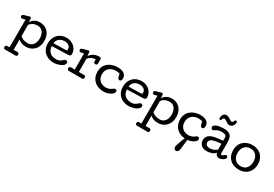

<svg xmlns="http://www.w3.org/2000/svg" viewBox="73 -2276 5759 4030"><g transform="rotate(30 2952.0 -261.0)"><path d="M63 280.8Q42.5 280.8 32.7 269Q22.9 257.3 22.9 238.8Q22.9 220.7 32 207.8Q41 194.8 60.1 194.8H121.1V-478L51.3 -460.9Q48.3 -460 43.9 -460Q29.3 -460 16.6 -471.9Q3.9 -483.9 3.9 -499Q3.9 -531.2 32.2 -540L168 -579.1Q170.4 -579.1 170.7 -579.6Q170.9 -580.1 172.9 -580.1H176.3Q186.5 -580.1 193.8 -574Q201.2 -567.9 201.2 -557.1L210.9 -464.8Q234.4 -515.1 288.8 -547.6Q343.3 -580.1 415 -580.1Q501 -580.1 561.8 -542Q622.6 -503.9 654.8 -437.3Q687 -370.6 687 -284.2Q687 -197.3 652.3 -130.4Q617.7 -63.5 554.4 -25.6Q491.2 12.2 405.3 12.2Q344.7 12.2 300.3 -5.9Q255.9 -23.9 221.2 -53.2V194.8H319.8Q338.4 194.8 346.7 208.3Q355 221.7 355 240.2Q355 256.3 345.5 268.6Q335.9 280.8 318.8 280.8ZM405.3 -70.8Q462.4 -70.8 501.2 -100.1Q540 -129.4 559.6 -178Q579.1 -226.6 579.1 -284.2Q579.1 -342.3 560.1 -390.6Q541 -439 502.9 -468Q464.8 -497.1 408.2 -497.1Q343.3 -497.1 296.9 -472.9Q250.5 -448.7 221.2 -410.2V-138.2Q252.4 -106.9 298.1 -88.9Q343.8 -70.8 405.3 -70.8Z M1081.5 12.2Q992.2 12.2 922.9 -23.7Q853.5 -59.6 814 -125.2Q774.4 -190.9 774.4 -280.8Q774.4 -369.6 810.3 -437Q846.2 -504.4 912.4 -542.2Q978.5 -580.1 1069.8 -580.1Q1119.1 -580.1 1165.3 -562.5Q1211.4 -544.9 1248.3 -512.7Q1285.2 -480.5 1306.9 -436Q1328.6 -391.6 1328.6 -337.9Q1328.6 -313.5 1318.4 -303Q1308.1 -292.5 1290 -289.1Q1272 -285.6 1248.5 -283.2L878.4 -272.9Q878.4 -209 905.8 -165.3Q933.1 -121.6 980 -99.4Q1026.9 -77.1 1085.4 -77.1Q1127 -77.1 1155.8 -87.9Q1184.6 -98.6 1206.8 -116Q1229 -133.3 1250.5 -153.3Q1265.6 -166 1282.7 -166Q1302.7 -166 1316.2 -154.1Q1329.6 -142.1 1329.6 -122.1Q1329.6 -90.8 1304 -65.9Q1278.3 -41 1239.3 -23.7Q1200.2 -6.3 1157.7 2.9Q1115.2 12.2 1081.5 12.2ZM876.5 -341.8 1169.9 -348.1Q1183.6 -349.1 1194.8 -353.5Q1206.1 -357.9 1206.1 -369.1Q1206.1 -416 1186.3 -444.1Q1166.5 -472.2 1135.3 -484.6Q1104 -497.1 1069.8 -497.1Q983.4 -497.1 933.1 -454.8Q882.8 -412.6 876.5 -341.8Z M1446.8 0Q1426.3 0 1416.5 -11.7Q1406.7 -23.4 1406.7 -42Q1406.7 -60.1 1415.8 -73Q1424.8 -85.9 1443.8 -85.9H1539.6V-478L1469.7 -460.9Q1466.8 -460 1462.9 -460Q1448.2 -460 1435.5 -471.9Q1422.9 -483.9 1422.9 -499Q1422.9 -531.2 1450.7 -540L1586.9 -579.1Q1589.4 -579.1 1589.6 -579.6Q1589.8 -580.1 1591.8 -580.1H1594.7Q1605 -580.1 1612.3 -574Q1619.6 -567.9 1619.6 -557.1L1629.9 -464.8Q1663.6 -516.6 1718.5 -548.3Q1773.4 -580.1 1858.9 -580.1Q1875 -580.1 1887.5 -570.6Q1899.9 -561 1899.9 -543.9V-439.9Q1899.9 -419.4 1888.2 -409.7Q1876.5 -399.9 1857.9 -399.9Q1839.8 -399.9 1826.9 -408.9Q1814 -418 1814 -437V-491.2Q1754.9 -491.2 1709.2 -465.6Q1663.6 -439.9 1639.6 -403.8V-85.9H1770.5Q1789.1 -85.9 1797.4 -72.8Q1805.7 -59.6 1805.7 -41Q1805.7 -24.9 1796.1 -12.5Q1786.6 0 1769.5 0Z M2293 12.2Q2199.2 12.2 2127.4 -23.9Q2055.7 -60.1 2015.1 -128.2Q1974.6 -196.3 1974.6 -291Q1974.6 -384.3 2019.5 -448.7Q2064.5 -513.2 2138.7 -546.6Q2212.9 -580.1 2300.8 -580.1Q2337.9 -580.1 2375 -573.5Q2412.1 -566.9 2442.9 -550.3Q2473.6 -533.7 2492.2 -504.2Q2510.7 -474.6 2510.7 -428.7Q2510.7 -399.9 2499.5 -380.1Q2488.3 -360.4 2463.4 -360.4Q2439 -360.4 2427 -380.6Q2415 -400.9 2409.2 -429.9Q2403.3 -459 2397 -484.9Q2350.1 -497.1 2304.2 -497.1Q2241.2 -497.1 2191.2 -472.4Q2141.1 -447.8 2112.1 -401.6Q2083 -355.5 2083 -291Q2083 -221.2 2111.8 -175.5Q2140.6 -129.9 2187.3 -107.4Q2233.9 -85 2287.1 -85Q2329.1 -85 2370.8 -100.6Q2412.6 -116.2 2447.3 -147.5Q2462.4 -160.2 2478 -160.2Q2498 -160.2 2511.5 -150.1Q2524.9 -140.1 2524.9 -122.1Q2524.9 -90.8 2501.2 -65.9Q2477.5 -41 2440.9 -23.4Q2404.3 -5.9 2364.7 3.2Q2325.2 12.2 2293 12.2Z M2901.9 12.2Q2812.5 12.2 2743.2 -23.7Q2673.8 -59.6 2634.3 -125.2Q2594.7 -190.9 2594.7 -280.8Q2594.7 -369.6 2630.6 -437Q2666.5 -504.4 2732.7 -542.2Q2798.8 -580.1 2890.1 -580.1Q2939.5 -580.1 2985.6 -562.5Q3031.7 -544.9 3068.6 -512.7Q3105.5 -480.5 3127.2 -436Q3148.9 -391.6 3148.9 -337.9Q3148.9 -313.5 3138.7 -303Q3128.4 -292.5 3110.4 -289.1Q3092.3 -285.6 3068.8 -283.2L2698.7 -272.9Q2698.7 -209 2726.1 -165.3Q2753.4 -121.6 2800.3 -99.4Q2847.2 -77.1 2905.8 -77.1Q2947.3 -77.1 2976.1 -87.9Q3004.9 -98.6 3027.1 -116Q3049.3 -133.3 3070.8 -153.3Q3085.9 -166 3103 -166Q3123 -166 3136.5 -154.1Q3149.9 -142.1 3149.9 -122.1Q3149.9 -90.8 3124.3 -65.9Q3098.6 -41 3059.6 -23.7Q3020.5 -6.3 2978 2.9Q2935.5 12.2 2901.9 12.2ZM2696.8 -341.8 2990.2 -348.1Q3003.9 -349.1 3015.1 -353.5Q3026.4 -357.9 3026.4 -369.1Q3026.4 -416 3006.6 -444.1Q2986.8 -472.2 2955.6 -484.6Q2924.3 -497.1 2890.1 -497.1Q2803.7 -497.1 2753.4 -454.8Q2703.1 -412.6 2696.8 -341.8Z M3260.3 280.8Q3239.7 280.8 3230 269Q3220.2 257.3 3220.2 238.8Q3220.2 220.7 3229.2 207.8Q3238.3 194.8 3257.3 194.8H3318.4V-478L3248.5 -460.9Q3245.6 -460 3241.2 -460Q3226.6 -460 3213.9 -471.9Q3201.2 -483.9 3201.2 -499Q3201.2 -531.2 3229.5 -540L3365.2 -579.1Q3367.7 -579.1 3367.9 -579.6Q3368.2 -580.1 3370.1 -580.1H3373.5Q3383.8 -580.1 3391.1 -574Q3398.4 -567.9 3398.4 -557.1L3408.2 -464.8Q3431.6 -515.1 3486.1 -547.6Q3540.5 -580.1 3612.3 -580.1Q3698.2 -580.1 3759 -542Q3819.8 -503.9 3852.1 -437.3Q3884.3 -370.6 3884.3 -284.2Q3884.3 -197.3 3849.6 -130.4Q3814.9 -63.5 3751.7 -25.6Q3688.5 12.2 3602.5 12.2Q3542 12.2 3497.6 -5.9Q3453.1 -23.9 3418.5 -53.2V194.8H3517.1Q3535.6 194.8 3543.9 208.3Q3552.2 221.7 3552.2 240.2Q3552.2 256.3 3542.7 268.6Q3533.2 280.8 3516.1 280.8ZM3602.5 -70.8Q3659.7 -70.8 3698.5 -100.1Q3737.3 -129.4 3756.8 -178Q3776.4 -226.6 3776.4 -284.2Q3776.4 -342.3 3757.3 -390.6Q3738.3 -439 3700.2 -468Q3662.1 -497.1 3605.5 -497.1Q3540.5 -497.1 3494.1 -472.9Q3447.8 -448.7 3418.5 -410.2V-138.2Q3449.7 -106.9 3495.4 -88.9Q3541 -70.8 3602.5 -70.8Z M4295.9 12.2Q4202.1 12.2 4130.4 -23.9Q4058.6 -60.1 4018.1 -128.2Q3977.5 -196.3 3977.5 -291Q3977.5 -384.3 4022.5 -448.7Q4067.4 -513.2 4141.6 -546.6Q4215.8 -580.1 4303.7 -580.1Q4340.8 -580.1 4377.9 -573.5Q4415 -566.9 4445.8 -550.3Q4476.6 -533.7 4495.1 -504.2Q4513.7 -474.6 4513.7 -428.7Q4513.7 -399.9 4502.4 -380.1Q4491.2 -360.4 4466.3 -360.4Q4441.9 -360.4 4429.9 -380.6Q4418 -400.9 4412.1 -429.9Q4406.2 -459 4399.9 -484.9Q4353 -497.1 4307.1 -497.1Q4244.1 -497.1 4194.1 -472.4Q4144 -447.8 4115 -401.6Q4085.9 -355.5 4085.9 -291Q4085.9 -221.2 4114.7 -175.5Q4143.6 -129.9 4190.2 -107.4Q4236.8 -85 4290 -85Q4332 -85 4373.8 -100.6Q4415.5 -116.2 4450.2 -147.5Q4465.3 -160.2 4481 -160.2Q4501 -160.2 4514.4 -150.1Q4527.8 -140.1 4527.8 -122.1Q4527.8 -90.8 4504.2 -65.9Q4480.5 -41 4443.8 -23.4Q4407.2 -5.9 4367.7 3.2Q4328.1 12.2 4295.9 12.2ZM4228.5 329.6Q4207.5 329.6 4190.7 312.7Q4173.8 295.9 4173.8 262.7Q4173.8 252.9 4181.6 225.8Q4189.5 198.7 4201.4 163.3Q4213.4 127.9 4226.3 93.3Q4239.3 58.6 4249.8 33Q4260.3 7.3 4264.6 0H4327.1L4297.9 244.6Q4294.9 287.6 4273.7 308.6Q4252.4 329.6 4228.5 329.6Z M4781.7 13.7Q4731.9 13.7 4692.4 -6.8Q4652.8 -27.3 4629.9 -64.2Q4606.9 -101.1 4606.9 -149.9Q4606.9 -202.6 4630.1 -237.1Q4653.3 -271.5 4692.6 -292.2Q4731.9 -313 4781.2 -324Q4830.6 -335 4883.3 -340.3Q4936 -345.7 4984.9 -350.1V-429.2Q4984.9 -455.1 4969.5 -469.7Q4954.1 -484.4 4930.7 -490.7Q4907.2 -497.1 4881.8 -497.1Q4835.9 -497.1 4806.2 -490.7Q4776.4 -484.4 4751.7 -471.2Q4727.1 -458 4695.8 -438Q4686.5 -432.6 4678.7 -432.6Q4662.1 -432.6 4648.9 -448.2Q4635.7 -463.9 4635.7 -481Q4635.7 -510.3 4659.9 -529.5Q4684.1 -548.8 4721.2 -559.8Q4758.3 -570.8 4797.9 -575.4Q4837.4 -580.1 4867.7 -580.1Q4950.7 -580.1 4997.3 -557.4Q5043.9 -534.7 5063 -484.9Q5082 -435.1 5082 -353V-106.9Q5082 -91.8 5087.2 -81.8Q5092.3 -71.8 5103.5 -71.8Q5118.2 -71.8 5135.7 -85Q5153.3 -98.1 5169.7 -111.3Q5186 -124.5 5197.8 -124.5Q5209 -124.5 5220.7 -110.1Q5232.4 -95.7 5232.4 -82Q5232.4 -62.5 5217.8 -45.4Q5203.1 -28.3 5180.9 -15.4Q5158.7 -2.4 5135.5 4.9Q5112.3 12.2 5095.7 12.2Q5015.1 12.2 4998 -66.9Q4962.4 -25.4 4904.8 -5.9Q4847.2 13.7 4781.7 13.7ZM4815.9 -70.8Q4867.2 -70.8 4909.2 -89.4Q4951.2 -107.9 4984.9 -134.8V-276.9Q4946.3 -272.5 4899.2 -267.8Q4852.1 -263.2 4809.6 -252Q4767.1 -240.7 4739.5 -217.3Q4711.9 -193.8 4711.9 -152.8Q4711.9 -111.3 4742.7 -91.1Q4773.4 -70.8 4815.9 -70.8ZM4717.3 -696.8Q4703.1 -696.8 4692.4 -703.1Q4681.6 -709.5 4681.6 -722.7Q4681.6 -779.3 4708.7 -815.7Q4735.8 -852.1 4774.4 -852.1Q4802.7 -852.1 4827.4 -841.6Q4852.1 -831.1 4872.3 -817.4Q4892.6 -803.7 4908.2 -793.2Q4923.8 -782.7 4934.1 -782.7Q4950.2 -782.7 4960 -793.2Q4969.7 -803.7 4975.8 -817.4Q4981.9 -831.1 4988 -841.6Q4994.1 -852.1 5002.9 -852.1Q5017.1 -852.1 5027.8 -845.5Q5038.6 -838.9 5038.6 -825.7Q5038.6 -769 5006.6 -732.9Q4974.6 -696.8 4928.2 -696.8Q4907.2 -696.8 4886.5 -707.3Q4865.7 -717.8 4846.4 -731.2Q4827.1 -744.6 4810.1 -755.1Q4793 -765.6 4778.8 -765.6Q4763.2 -765.6 4754.4 -755.1Q4745.6 -744.6 4740 -731.2Q4734.4 -717.8 4729.5 -707.3Q4724.6 -696.8 4717.3 -696.8Z M5567.9 12.2Q5477.5 12.2 5409.2 -24.2Q5340.8 -60.5 5302.7 -127.2Q5264.6 -193.8 5264.6 -284.2Q5264.6 -375.5 5302.7 -441.7Q5340.8 -507.8 5409.2 -543.9Q5477.5 -580.1 5567.9 -580.1Q5657.2 -580.1 5723.9 -543.5Q5790.5 -506.8 5827.6 -440.2Q5864.7 -373.5 5864.7 -284.2Q5864.7 -194.8 5827.6 -128.2Q5790.5 -61.5 5723.6 -24.7Q5656.7 12.2 5567.9 12.2ZM5567.9 -70.8Q5628.4 -70.8 5670.7 -98.6Q5712.9 -126.5 5734.9 -174.8Q5756.8 -223.1 5756.8 -284.2Q5756.8 -345.7 5734.9 -393.8Q5712.9 -441.9 5670.7 -469.5Q5628.4 -497.1 5567.9 -497.1Q5505.9 -497.1 5462.4 -469.7Q5418.9 -442.4 5396 -394.3Q5373 -346.2 5373 -284.2Q5373 -221.7 5396 -173.6Q5418.9 -125.5 5462.4 -98.1Q5505.9 -70.8 5567.9 -70.8Z"/></g></svg>

Font: Cutive
Style: Regular
Weight: 400
Version: Version 1.100; ttfautohint (v1.8.4.7-5d5b)